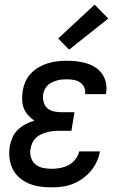

<svg xmlns="http://www.w3.org/2000/svg" viewBox="-20 -800 540 828"><path d="M203 8Q177 8 152 4.5Q127 1 104.5 -8.5Q82 -18 63.5 -34Q45 -50 34.5 -71.5Q24 -93 21 -118.5Q18 -144 22 -169Q26 -189 34 -207.5Q42 -226 57 -240.5Q72 -255 90.5 -264.5Q109 -274 128 -280Q113 -290 101 -303.5Q89 -317 82.5 -333.5Q76 -350 75.5 -369Q75 -388 78 -407Q81 -428 89.5 -447.5Q98 -467 113 -483Q128 -499 147 -510Q166 -521 186 -527Q206 -533 226.5 -535.5Q247 -538 268 -538Q290 -538 311.5 -535.5Q333 -533 353 -527Q373 -521 390.5 -510Q408 -499 420 -482Q432 -465 436.5 -444Q441 -423 438 -402Q437 -400 437 -398Q437 -396 436 -394H346Q346 -394 346.5 -395Q347 -396 347 -397Q349 -412 342.5 -425Q336 -438 324 -445.5Q312 -453 297.5 -455.5Q283 -458 268 -458Q257 -458 246.5 -457Q236 -456 225.5 -453Q215 -450 204.5 -445Q194 -440 186 -432.5Q178 -425 173 -414.5Q168 -404 166 -394Q164 -377 168 -360.5Q172 -344 184 -333.5Q196 -323 212.5 -319.5Q229 -316 246 -316H301L288 -236H233Q220 -236 207.5 -234.5Q195 -233 182 -229.5Q169 -226 157 -220.5Q145 -215 135 -205.5Q125 -196 119.5 -184Q114 -172 112 -159Q108 -140 113.5 -121.5Q119 -103 132.5 -91.5Q146 -80 165 -76Q184 -72 203 -72Q221 -72 239.5 -75.5Q258 -79 275.5 -88Q293 -97 305.5 -113Q318 -129 321 -147H411Q407 -124 397 -102.5Q387 -81 371.5 -62.5Q356 -44 335.5 -29.5Q315 -15 293 -6.5Q271 2 248 5Q225 8 203 8ZM278 -586 231 -634 388 -780 447 -720Z"/></svg>

Font: Iosevka Slab Medium Oblique
Style: Regular
Weight: 500
Italic angle: -9°
Monospace: yes
Designer: Belleve Invis
Foundry: Belleve Invis
Version: Version 11.1.1; ttfautohint (v1.8.3)